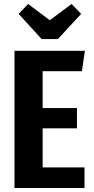

<svg xmlns="http://www.w3.org/2000/svg" viewBox="-20 -948 473 968"><path d="M408 -692 393 -589H195V-403H368V-301H195V-104H406V0H53V-692ZM341 -928 389 -878 272 -751H190L74 -878L122 -928L231 -846Z"/></svg>

Font: Fira Sans Extra Condensed SemiBold
Style: Regular
Weight: 600
Width: 1
Designer: Carrois Corporate & Edenspiekermann AG
Foundry: Carrois Corporate GbR & Edenspiekermann AG
Version: Version 4.203